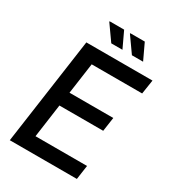

<svg xmlns="http://www.w3.org/2000/svg" viewBox="-203 -962 962 1071"><g transform="rotate(30 277.5 -426.5)"><path d="M129 -686H555L541 -595H216L188 -396H470L457 -306H175L145 -91H477L464 0H32ZM182 -850 183 -853H276L324 -751H252ZM315 -850 316 -853H409L457 -751H385Z"/></g></svg>

Font: Archivo Narrow Medium
Style: Italic
Weight: 500
Italic angle: -8°
Designer: Hector Gatti
Foundry: Omnibus-Type
Version: Version 2.001